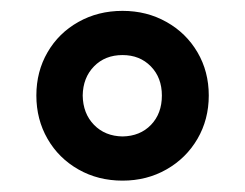

<svg xmlns="http://www.w3.org/2000/svg" viewBox="-20 -717 444 348"><path d="M45.9 -543.9Q45.9 -587.4 66.2 -622.3Q86.4 -657.2 122.1 -677.2Q157.7 -697.3 202.1 -697.3Q246.1 -697.3 281.7 -677.2Q317.4 -657.2 337.9 -622.3Q358.4 -587.4 358.4 -543.9Q358.4 -500.5 337.9 -465.3Q317.4 -430.2 281.7 -409.9Q246.1 -389.6 202.1 -389.6Q157.7 -389.6 122.1 -409.9Q86.4 -430.2 66.2 -465.3Q45.9 -500.5 45.9 -543.9ZM273.4 -543.9Q273.4 -576.2 253.4 -596.7Q233.4 -617.2 202.1 -617.2Q170.4 -617.2 150.4 -596.7Q130.4 -576.2 129.9 -543.9Q130.4 -511.2 150.4 -490.7Q170.4 -470.2 202.1 -469.7Q233.9 -470.2 253.7 -490.7Q273.4 -511.2 273.4 -543.9Z"/></svg>

Font: Wanted Sans Medium
Style: Regular
Weight: 500
Designer: Original Design by Kil Hyung-jin and Kang Hanbin, Wanted Lab, Inc; Hangeul from Source Han Sans by Jang Soo-young and Ka
Foundry: Wanted Lab, Inc.
Version: Version 1.001